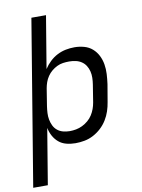

<svg xmlns="http://www.w3.org/2000/svg" viewBox="-105 -803 806 1087"><g transform="rotate(-10 298.0 -260.0)"><path d="M-4 215 153 -735H237L187 -434Q201 -456 221 -475Q241 -494 264.5 -506Q288 -518 313 -523Q338 -528 363 -528H364Q392 -528 419 -520.5Q446 -513 466 -495.5Q486 -478 498 -454Q510 -430 514.5 -403Q519 -376 517.5 -347.5Q516 -319 512 -290L495 -190Q491 -164 482.5 -138.5Q474 -113 459.5 -89.5Q445 -66 424.5 -47Q404 -28 379.5 -15Q355 -2 328.5 3Q302 8 276 8Q249 8 224 1.5Q199 -5 180.5 -20.5Q162 -36 150 -58Q138 -80 133 -105L80 215ZM256 -65Q274 -65 292.5 -68.5Q311 -72 328.5 -80.5Q346 -89 361.5 -102Q377 -115 387.5 -131.5Q398 -148 404.5 -166Q411 -184 414 -202L430 -302Q433 -321 433.5 -340.5Q434 -360 429.5 -378Q425 -396 415.5 -411Q406 -426 391 -436Q376 -446 357.5 -450Q339 -454 320 -454Q302 -454 284.5 -451.5Q267 -449 250.5 -441Q234 -433 219.5 -421Q205 -409 194.5 -393.5Q184 -378 178 -361Q172 -344 169 -327L153 -227Q150 -207 149 -187.5Q148 -168 151.5 -149.5Q155 -131 163 -114.5Q171 -98 185 -86.5Q199 -75 217.5 -70Q236 -65 256 -65Z"/></g></svg>

Font: Zed Sans Extended
Style: Italic
Weight: 400
Width: 7
Italic angle: -9°
Designer: Belleve Invis
Foundry: Belleve Invis
Version: Version 1.0.0; ttfautohint (v1.8.4)